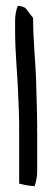

<svg xmlns="http://www.w3.org/2000/svg" viewBox="-20 -646 182 661"><path d="M32 -539C32 -460 41 -385 43 -308L44 -287C45 -260 46 -235 46 -209V-207C45 -204 46 -199 46 -192V-14C61 -10 80 -6 99 -5C104 -19 108 -38 108 -56V-192C108 -199 107 -202 108 -209C108 -240 107 -276 106 -310L104 -379C101 -446 94 -511 94 -584L68 -618C62 -622 54 -625 41 -626C36 -612 32 -594 32 -576Z"/></svg>

Font: SolarCharger
Style: 350
Weight: 300
Designer: Mew Too
Foundry: Cannot Into Space Fonts/KineticPlasma Fonts
Version: Version 1.100